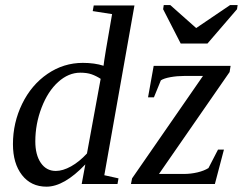

<svg xmlns="http://www.w3.org/2000/svg" viewBox="-20 -715 943 746"><path d="M382.3 -459.5Q384.3 -482.9 415.5 -660.2L340.3 -671.9L344.2 -693.8H502.4L385.3 -34.2L440.4 -22L436.5 0H297.4L311.5 -76.2Q229 10.3 160.6 10.3Q100.6 10.3 65.4 -34.9Q30.3 -80.1 30.3 -154.8Q30.3 -238.3 66.2 -311.8Q102.1 -385.3 164.6 -428Q227.1 -470.7 301.8 -470.7Q347.7 -470.7 382.3 -459.5ZM371.1 -408.7Q354 -419.9 335.9 -426.3Q317.9 -432.6 292 -432.6Q246.1 -432.6 206.1 -396.5Q166 -360.4 141.6 -296.9Q117.2 -233.4 117.2 -165.5Q117.2 -113.3 138.7 -82Q160.2 -50.8 196.8 -50.8Q224.1 -50.8 256.1 -68.6Q288.1 -86.4 317.9 -118.7ZM488.8 0 493.2 -22 768.6 -419.9H695.8Q668.5 -419.9 642.6 -415.3Q616.7 -410.6 605 -402.8L578.1 -336.9H555.2L577.1 -459H876L872.1 -435.1L597.7 -39.1H693.8Q721.2 -39.1 747.1 -45.2Q772.9 -51.3 790 -62L827.1 -133.8H850.1L814.9 0ZM641.6 -695.3 742.2 -606 874 -695.3H903.3L900.9 -679.2L786.1 -545.9H682.1L613.8 -679.2L616.2 -695.3Z"/></svg>

Font: Tinos
Style: Italic
Weight: 400
Italic angle: -16.333°
Designer: Steve Matteson
Foundry: Monotype Imaging Inc.
Version: Version 1.32